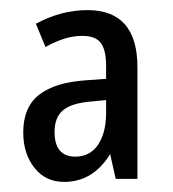

<svg xmlns="http://www.w3.org/2000/svg" viewBox="-20 -742 342 380"><path d="M153 -722Q252 -722 252 -609V-388H209L198 -437Q164 -382 107 -382Q70 -382 48 -410Q26 -438 26 -480Q26 -530 57.5 -554.5Q89 -579 149 -583L190 -586V-612Q190 -643 179.5 -657Q169 -671 143 -671Q125 -671 107.5 -665.5Q90 -660 70 -649L51 -695Q101 -722 153 -722ZM160 -541Q122 -538 105 -524Q88 -510 88 -481Q88 -432 129 -432Q158 -432 174 -455.5Q190 -479 190 -519V-544Z"/></svg>

Font: Noto Sans Thai ExtCond
Style: Regular
Weight: 400
Width: 2
Designer: Monotype Design Team
Foundry: Monotype Imaging Inc.
Version: Version 2.002; ttfautohint (v1.8.4.7-5d5b)